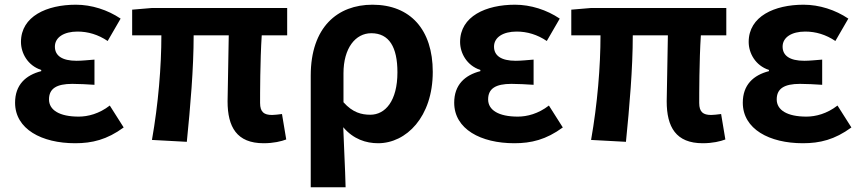

<svg xmlns="http://www.w3.org/2000/svg" viewBox="-20 -594 3657 815"><path d="M299 14C371 14 434 -1 505 -53L446 -146C401 -111 353 -99 314 -99C232 -99 188 -127 188 -172C188 -218 220 -238 287 -238C317 -238 349 -236 381 -234V-341C355 -339 328 -336 305 -336C243 -336 213 -358 213 -396C213 -436 252 -460 309 -460C354 -460 397 -447 437 -420L492 -515C437 -552 369 -574 302 -574C179 -574 69 -525 69 -416C69 -369 97 -316 155 -297V-292C89 -275 44 -234 44 -158C44 -46 157 14 299 14Z M541 -444H665C665 -312 652 -153 625 0L773 8C788 -141 802 -303 802 -444H951C950 -342 946 -204 946 -164C946 -55 985 14 1099 14C1141 14 1174 6 1195 -2L1177 -110C1160 -108 1146 -106 1135 -106C1101 -106 1084 -118 1084 -157C1084 -191 1084 -337 1091 -444H1199V-560H624L541 -553Z M1299 201H1447C1445 114 1440 37 1437 -54C1480 -3 1534 14 1585 14C1704 14 1817 -97 1817 -289C1817 -468 1722 -574 1561 -574C1413 -574 1299 -479 1299 -273ZM1552 -107C1515 -107 1477 -116 1438 -160V-283C1438 -390 1489 -453 1556 -453C1632 -453 1667 -394 1667 -287C1667 -165 1615 -107 1552 -107Z M2163 14C2235 14 2298 -1 2369 -53L2310 -146C2265 -111 2217 -99 2178 -99C2096 -99 2052 -127 2052 -172C2052 -218 2084 -238 2151 -238C2181 -238 2213 -236 2245 -234V-341C2219 -339 2192 -336 2169 -336C2107 -336 2077 -358 2077 -396C2077 -436 2116 -460 2173 -460C2218 -460 2261 -447 2301 -420L2356 -515C2301 -552 2233 -574 2166 -574C2043 -574 1933 -525 1933 -416C1933 -369 1961 -316 2019 -297V-292C1953 -275 1908 -234 1908 -158C1908 -46 2021 14 2163 14Z M2405 -444H2529C2529 -312 2516 -153 2489 0L2637 8C2652 -141 2666 -303 2666 -444H2815C2814 -342 2810 -204 2810 -164C2810 -55 2849 14 2963 14C3005 14 3038 6 3059 -2L3041 -110C3024 -108 3010 -106 2999 -106C2965 -106 2948 -118 2948 -157C2948 -191 2948 -337 2955 -444H3063V-560H2488L2405 -553Z M3388 14C3460 14 3523 -1 3594 -53L3535 -146C3490 -111 3442 -99 3403 -99C3321 -99 3277 -127 3277 -172C3277 -218 3309 -238 3376 -238C3406 -238 3438 -236 3470 -234V-341C3444 -339 3417 -336 3394 -336C3332 -336 3302 -358 3302 -396C3302 -436 3341 -460 3398 -460C3443 -460 3486 -447 3526 -420L3581 -515C3526 -552 3458 -574 3391 -574C3268 -574 3158 -525 3158 -416C3158 -369 3186 -316 3244 -297V-292C3178 -275 3133 -234 3133 -158C3133 -46 3246 14 3388 14Z"/></svg>

Font: Kinto Sans
Style: Bold
Weight: 700
Designer: Authors: Ryoko NISHIZUKA  (kana & ideographs); Paul D. Hunt (Latin, Greek & Cyrillic); Wenlong ZHANG  (bopomofo); Sandol
Foundry: Adobe Systems Incorporated, ookami Inc.
Version: Version 0.001